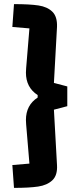

<svg xmlns="http://www.w3.org/2000/svg" viewBox="-20 -779 377 933"><path d="M107 -175Q106 -182 106 -196Q106 -268 163 -305V-317Q106 -354 106 -426Q106 -440 107 -447L123 -641L40 -648L48 -759Q124 -759 167 -752.5Q210 -746 234.5 -722Q259 -698 257 -648L242 -376L307 -359V-263L242 -246L257 23Q260 73 234.5 97Q209 121 165.5 127.5Q122 134 48 134L40 23L123 16Z"/></svg>

Font: Changa SemiBold
Style: Regular
Weight: 600
Designer: Eduardo Rodriguez Tunni
Foundry: Eduardo Rodriguez Tunni
Version: Version 2.002; ttfautohint (v1.5) -l 8 -r 50 -G 150 -x 14 -H